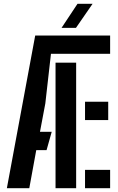

<svg xmlns="http://www.w3.org/2000/svg" viewBox="-20 -986 620 1006"><path d="M164.5 -800H557V-704H247L217.5 -444L189.5 -295.5H251L224 -199.5H170L133.5 0H16ZM271 0V-657.5H379V0ZM425.5 -453H547V-357H425.5ZM425.5 0V-96H557V0ZM302.5 -840 386 -966H465L378 -840Z"/></svg>

Font: Big Shoulders Stencil Display
Style: Bold
Weight: 700
Designer: Patric King
Foundry: XO Type Co
Version: Version 1.000